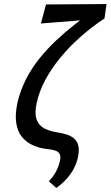

<svg xmlns="http://www.w3.org/2000/svg" viewBox="-20 -731 546 948"><path d="M258 197 221 164Q242 143 256 117Q270 91 276 63Q280 43 275.5 32Q271 21 260 15.5Q249 10 235 8Q221 6 206 4Q169 -1 138 -16Q107 -31 86.5 -57.5Q66 -84 60 -125Q54 -166 66 -223Q80 -284 108 -339Q136 -394 174.5 -442Q213 -490 258.5 -532.5Q304 -575 351.5 -612Q399 -649 444 -680L496 -640Q434 -599 378.5 -550Q323 -501 278.5 -447Q234 -393 203.5 -336Q173 -279 161 -222Q150 -172 160.5 -142Q171 -112 197 -98Q223 -84 260 -78Q286 -74 308.5 -67Q331 -60 346.5 -46.5Q362 -33 367 -10Q372 13 364 49Q358 76 344.5 101.5Q331 127 310 151Q289 175 258 197ZM182 -615 207 -709 506 -711 496 -640Z"/></svg>

Font: Ysabeau Office SemiBold
Style: Italic
Weight: 600
Italic angle: -12°
Designer: Christian Thalmann (Catharsis Fonts)
Version: Version 2.001;gftools[0.9.30]; featfreeze: tnum,lnum,ss02